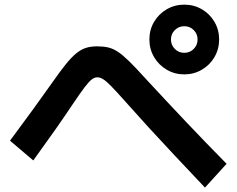

<svg xmlns="http://www.w3.org/2000/svg" viewBox="-20 -822 1040 844"><path d="M790 -495Q748.1 -495 713 -515.6Q677.8 -536.1 657.2 -571.2Q636.7 -606.3 636.7 -648.6Q636.7 -690.8 657.2 -725.8Q677.8 -760.8 712.9 -781.2Q748 -801.6 790.3 -801.6Q832.4 -801.6 867.4 -781.2Q902.5 -760.8 922.9 -725.7Q943.3 -690.7 943.3 -648.6Q943.3 -606.5 922.9 -571.3Q902.5 -536.1 867.3 -515.6Q832.1 -495 790 -495ZM790.1 -589.8Q814.6 -589.8 831.5 -606.9Q848.5 -623.9 848.5 -648.4Q848.5 -672.9 831.5 -689.9Q814.5 -706.8 790.1 -706.8Q765.7 -706.8 748.6 -689.8Q731.5 -672.9 731.5 -648.5Q731.5 -624 748.6 -606.9Q765.6 -589.8 790.1 -589.8ZM881 2.6Q808.7 -74 748 -138.4Q687.4 -202.7 633.5 -261.7Q579.7 -320.7 527 -380Q490 -421.7 468.5 -443.5Q447 -465.4 433.7 -473.7Q420.3 -482.1 407.3 -482.1Q395.3 -482.1 383.2 -472.7Q371 -463.4 352 -438.4Q333 -413.4 299.7 -364Q265.6 -312.7 224 -253.4Q182.3 -194 126.3 -116.7L24 -203.6Q81.4 -280.7 126.7 -343.2Q172 -405.7 208.7 -457.7Q243 -506.7 268.2 -538.2Q293.4 -569.7 314.7 -587.1Q336 -604.6 357.7 -611.5Q379.3 -618.3 407.3 -618.3Q434.7 -618.3 456 -613.3Q477.3 -608.3 498.8 -594Q520.3 -579.6 547.8 -552.6Q575.3 -525.7 614.6 -482.3Q710 -379 797.6 -286.5Q885.3 -194 976 -102Z"/></svg>

Font: M PLUS 1 Thin
Style: Regular
Weight: 100
Designer: Coji Morishita
Foundry: UNDERFOREST DESIGN
Version: Version 1.001